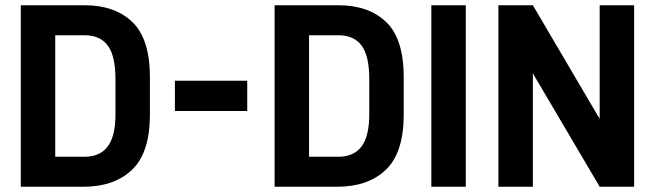

<svg xmlns="http://www.w3.org/2000/svg" viewBox="-20 -710 2490 730"><path d="M59 -690H302Q417 -690 483.5 -626Q550 -562 550 -416V-275Q550 -129 482 -64.5Q414 0 298 0H59ZM301 -114Q360 -114 389.5 -153Q419 -192 419 -276V-409Q419 -497 390 -536.5Q361 -576 301 -576H190V-114Z M645 -403H920V-288H645Z M1024 -690H1267Q1382 -690 1448.5 -626Q1515 -562 1515 -416V-275Q1515 -129 1447 -64.5Q1379 0 1263 0H1024ZM1266 -114Q1325 -114 1354.5 -153Q1384 -192 1384 -276V-409Q1384 -497 1355 -536.5Q1326 -576 1266 -576H1155V-114Z M1620 -690H1751V0H1620Z M2391 -690V0H2260L2006 -431V0H1875V-690H2006L2260 -258V-690Z"/></svg>

Font: D-DIN
Style: DIN-Bold
Weight: 700
Designer: Charles Nix
Foundry: Datto Inc.
Version: Version 1.00